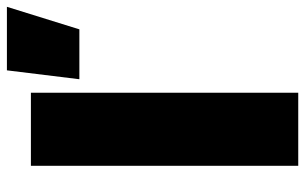

<svg xmlns="http://www.w3.org/2000/svg" viewBox="-183 -696 879 553"><g transform="rotate(-90 256.5 -419.5)"><path d="M265.9 -770V0H55.4V-770ZM513.4 -839.1 448.5 -630.4H304.8L330.4 -839.1Z"/></g></svg>

Font: Unbounded Variable
Style: Regular
Weight: 400
Designer: Luke Prowse, Jean-Baptiste Morizot, Fátima Lázaro, Florian Runge
Foundry: NaN
Version: Version 1.600;FEAKit 1.0